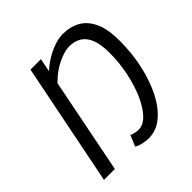

<svg xmlns="http://www.w3.org/2000/svg" viewBox="-179 -813 970 970"><g transform="rotate(-45 306.0 -328.0)"><path d="M344.7 12Q323.8 12 301.6 6.9Q279.5 1.9 265.2 -7.5L289.7 -66.3Q300.7 -60.7 313 -58Q325.2 -55.2 338.6 -55.2Q372.4 -55.2 402.9 -87.6Q433.4 -119.9 457.3 -174.6Q481.2 -229.4 495 -296.7Q508.9 -364.1 508.9 -433.8Q508.9 -496 493.7 -532.5Q478.6 -568.9 451.3 -585Q424.1 -601.1 387.2 -601.1Q353.9 -601.1 305.7 -578.3Q257.4 -555.5 214.1 -511.1L112.7 0H34.8L166.1 -656.3H241L226.5 -584.4Q252.8 -608.7 284.4 -627.7Q316 -646.6 348.3 -657.5Q380.7 -668.3 408.7 -668.3Q462.1 -668.3 502.4 -645.4Q542.8 -622.5 565.5 -572.6Q588.2 -522.7 588.2 -441.3Q588.2 -352.8 570.3 -271.1Q552.3 -189.5 520 -125.9Q487.7 -62.3 443.2 -25.2Q398.8 12 344.7 12Z"/></g></svg>

Font: Source Sans Variable
Style: Italic
Weight: 200
Italic angle: -11°
Designer: Paul D. Hunt
Foundry: Adobe Systems Incorporated
Version: Version 3.006;hotconv 1.0.111;makeotfexe 2.5.65597